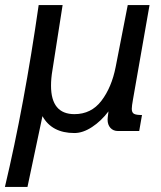

<svg xmlns="http://www.w3.org/2000/svg" viewBox="-20 -520 640 762"><path d="M133.5 -500H228.5L188 -241Q182.5 -209 182.5 -180Q182.5 -67 275.5 -67Q342 -67 382.5 -120Q423 -173 439 -254L487 -500H573.5L508 -126.5Q503 -99 503 -88Q503 -73.5 511.5 -68.5Q520 -63.5 543.5 -63.5L532.5 0H448.5Q429.5 0 418.2 -12.5Q407 -25 407 -45Q407 -50.5 407.5 -53.5L410.5 -78Q381.5 -39.5 345.2 -15.8Q309 8 275 8Q186 8 148.5 -59L89 222H-0.5Q76.5 -102.5 133.5 -500Z"/></svg>

Font: JuliaMono MediumItalic
Style: Regular
Weight: 500
Italic angle: -9°
Monospace: yes
Designer: cormullion
Foundry: corm
Version: Version 0.049; ttfautohint (v1.8.4)